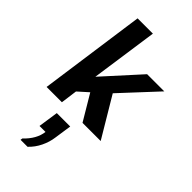

<svg xmlns="http://www.w3.org/2000/svg" viewBox="-324 -794 1225 1225"><g transform="rotate(45 288.0 -182.0)"><path d="M25 0 126 -720H264L199 -266L421 -511H576L352 -270L513 0H349L246 -173L178 -112L163 0ZM146 356 148 342Q181 311 200 277Q219 243 223 208H169L189 72H310L293 188Q287 234 265.5 278.5Q244 323 209 356Z"/></g></svg>

Font: Chivo SemiBold
Style: Italic
Weight: 600
Italic angle: -8.05°
Designer: Hector Gatti
Foundry: Omnibus-Type
Version: Version 2.002